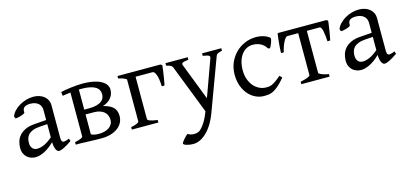

<svg xmlns="http://www.w3.org/2000/svg" viewBox="-62 -898 3347 1572"><g transform="rotate(-15 1611.5 -112.5)"><path d="M176.8 -48.8Q206.1 -48.8 239 -63.7Q272 -78.6 309.1 -110.8V-222.7L246.1 -218.3Q208.5 -215.8 184.8 -206.3Q161.1 -196.8 147.5 -182.4Q133.8 -168 128.9 -149.9Q124 -131.8 124 -111.8Q124 -92.3 129.9 -80.1Q135.7 -67.9 144 -60.8Q152.3 -53.7 161.4 -51.3Q170.4 -48.8 176.8 -48.8ZM457 -40Q415.5 -11.2 388.4 1.7Q361.3 14.6 347.7 14.6Q331.5 14.6 320.8 -7.8Q310.1 -30.3 309.1 -69.8Q287.1 -47.9 265.1 -31.7Q243.2 -15.6 222.2 -5.4Q201.2 4.9 182.4 9.8Q163.6 14.6 147.9 14.6Q130.4 14.6 111.8 8.8Q93.3 2.9 78.4 -9.8Q63.5 -22.5 53.7 -42.5Q43.9 -62.5 43.9 -90.8Q43.9 -119.6 52.5 -147Q61 -174.3 80.6 -196Q100.1 -217.8 131.6 -232.2Q163.1 -246.6 209 -250L309.1 -257.3V-342.8Q309.1 -359.4 303 -373.8Q296.9 -388.2 284.7 -398.7Q272.5 -409.2 254.4 -414.8Q236.3 -420.4 212.4 -419.9Q180.7 -418.9 165 -405.8Q149.4 -392.6 152.3 -363.3Q152.8 -358.9 142.3 -353.3Q131.8 -347.7 117.4 -343.3Q103 -338.9 89.1 -336.4Q75.2 -334 69.3 -335.4L62.5 -354.5Q71.8 -378.9 91.6 -399.7Q111.3 -420.4 137.5 -435.8Q163.6 -451.2 194.3 -460Q225.1 -468.8 255.9 -468.8Q282.7 -468.8 305.7 -461.4Q328.6 -454.1 345.7 -440.4Q362.8 -426.8 372.6 -407Q382.3 -387.2 382.3 -362.3V-86.9Q382.3 -66.4 387.7 -57.6Q393.1 -48.8 401.9 -48.8Q408.7 -48.8 419.4 -51.3Q430.2 -53.7 449.7 -62Z M652.3 -429.7Q647.5 -429.7 642.6 -429.4Q637.7 -429.2 632.3 -429.2V-258.8H671.4Q711.4 -258.8 737.8 -266.1Q764.2 -273.4 779.3 -285.2Q794.4 -296.9 800.5 -312Q806.6 -327.1 806.6 -342.8Q806.6 -363.3 797.9 -379.4Q789.1 -395.5 770.3 -406.7Q751.5 -418 722.4 -423.8Q693.4 -429.7 652.3 -429.7ZM632.3 -217.8V-52.7Q632.3 -51.8 633.3 -48.8Q645.5 -42 662.8 -39.1Q680.2 -36.1 697.3 -36.1Q722.7 -36.1 744.6 -41.7Q766.6 -47.4 783 -58.3Q799.3 -69.3 808.8 -85.4Q818.4 -101.6 818.4 -122.1Q818.4 -142.1 811.5 -159.4Q804.7 -176.8 790.5 -189.7Q776.4 -202.6 753.9 -210.2Q731.4 -217.8 700.2 -217.8ZM898.4 -134.3Q898.4 -103.5 885 -77.9Q871.6 -52.2 846.7 -33.9Q821.8 -15.6 786.1 -5.4Q750.5 4.9 706.1 4.9Q697.3 4.9 684.8 4.6Q672.4 4.4 658.4 4.2Q644.5 3.9 629.6 3.4Q614.7 2.9 600.6 2.4Q566.9 1.5 530.3 0H490.7V-21Q523.9 -27.8 541.5 -35.9Q559.1 -43.9 559.1 -50.8V-423.3Q540.5 -420.9 522.9 -418.5Q505.4 -416 491.2 -413.6L487.3 -446.8Q503.4 -450.7 526.4 -454.6Q549.3 -458.5 575 -461.7Q600.6 -464.8 626.7 -466.8Q652.8 -468.8 674.3 -468.8Q722.2 -468.8 760.7 -461.2Q799.3 -453.6 826.4 -439.5Q853.5 -425.3 867.9 -405.5Q882.3 -385.7 882.3 -360.8Q881.8 -321.3 857.4 -291.5Q833 -261.7 788.1 -247.6Q814.5 -240.7 835 -231.7Q855.5 -222.7 869.6 -209.5Q883.8 -196.3 891.1 -178Q898.4 -159.7 898.4 -134.3Z M966.3 0V-21Q980 -23.4 992.2 -26.9Q1004.4 -30.3 1013.9 -34.2Q1023.4 -38.1 1029.1 -42.7Q1034.7 -47.4 1034.7 -52.7V-405.8Q1034.7 -407.7 1029.5 -411.4Q1024.4 -415 1015.1 -418.9Q1005.9 -422.9 993.4 -426.8Q981 -430.7 966.3 -433.1V-454.1H1330.6L1343.8 -445.3Q1343.3 -439 1341.8 -426.3Q1340.3 -413.6 1337.9 -397.5Q1335.4 -381.3 1333 -363.3Q1330.6 -345.2 1327.6 -328.9Q1324.7 -312.5 1322.3 -299.3Q1319.8 -286.1 1317.9 -279.3H1294.9Q1292.5 -345.2 1280 -377.7Q1267.6 -410.2 1252.4 -410.2H1107.9V-52.7Q1107.9 -47.9 1111.8 -43.7Q1115.7 -39.6 1125.5 -35.6Q1135.3 -31.7 1151.1 -28.1Q1167 -24.4 1191.4 -21V0Z M1846.2 -433.1Q1831.5 -429.7 1822.3 -426.8Q1813 -423.8 1807.1 -420.2Q1801.3 -416.5 1798.1 -411.9Q1794.9 -407.2 1792.5 -399.9L1629.4 40Q1608.9 94.2 1583.7 132.8Q1558.6 171.4 1531.5 196Q1504.4 220.7 1477.1 232.4Q1449.7 244.1 1425.3 244.1Q1406.7 244.1 1391.1 241.7Q1375.5 239.3 1364.3 235.6Q1353 231.9 1346.7 227.3Q1340.3 222.7 1340.3 218.3Q1340.3 215.3 1346.2 206.5Q1352.1 197.8 1360.8 187.3Q1369.6 176.8 1379.6 167Q1389.6 157.2 1397.5 152.3Q1420.9 166 1444.1 167Q1467.3 168 1485.4 161.1Q1494.1 158.2 1505.9 147.5Q1517.6 136.7 1529.5 121.1Q1541.5 105.5 1553 85.7Q1564.5 65.9 1573.2 44.9L1587.4 11.2L1427.2 -399.9Q1422.9 -413.6 1410.2 -420.7Q1397.5 -427.7 1373 -433.1V-454.1H1561.5V-433.1Q1542.5 -430.7 1530.5 -428.2Q1518.6 -425.8 1512 -422.1Q1505.4 -418.5 1504.4 -413.1Q1503.4 -407.7 1506.3 -399.9L1626.5 -88.9L1739.3 -399.9Q1741.7 -407.2 1740 -412.4Q1738.3 -417.5 1731.7 -421.1Q1725.1 -424.8 1713.1 -427.5Q1701.2 -430.2 1683.1 -433.1V-454.1H1846.2Z M2266.6 -92.8Q2234.9 -55.2 2210.7 -33.9Q2186.5 -12.7 2166 -1.7Q2145.5 9.3 2126 12Q2106.4 14.6 2083.5 14.6Q2047.9 14.6 2013.9 -1.2Q1980 -17.1 1953.6 -46.9Q1927.2 -76.7 1911.4 -119.6Q1895.5 -162.6 1895.5 -216.8Q1895.5 -269.5 1914.8 -315.4Q1934.1 -361.3 1967.5 -395.3Q2001 -429.2 2046.4 -449Q2091.8 -468.8 2144.5 -468.8Q2160.6 -468.8 2177.5 -466.1Q2194.3 -463.4 2209.7 -458.3Q2225.1 -453.1 2238 -446Q2251 -439 2259.3 -430.2Q2260.3 -424.3 2257.8 -413.6Q2255.4 -402.8 2251 -390.9Q2246.6 -378.9 2241.2 -367.9Q2235.8 -356.9 2231.4 -350.1L2213.4 -355Q2209.5 -363.8 2200.7 -374Q2191.9 -384.3 2178 -393.6Q2164.1 -402.8 2144.8 -408.9Q2125.5 -415 2100.6 -415Q2074.7 -415 2051 -403.6Q2027.3 -392.1 2009 -369.1Q1990.7 -346.2 1979.7 -312Q1968.8 -277.8 1968.8 -231.9Q1968.8 -190.4 1981.2 -156.5Q1993.7 -122.6 2014.4 -98.6Q2035.2 -74.7 2062.3 -61.8Q2089.4 -48.8 2118.7 -48.8Q2132.3 -48.8 2144 -50Q2155.8 -51.3 2169.7 -57.6Q2183.6 -64 2201.9 -76.7Q2220.2 -89.4 2247.6 -112.8Z M2403.3 0V-21Q2419.9 -24.4 2434.8 -28.3Q2449.7 -32.2 2461.2 -36.6Q2472.7 -41 2479.5 -45.7Q2486.3 -50.3 2486.3 -55.7V-410.2H2395.5Q2387.7 -410.2 2379.2 -401.1Q2370.6 -392.1 2362.1 -376Q2353.5 -359.9 2345.5 -337.6Q2337.4 -315.4 2331.5 -289.1H2308.6Q2308.6 -295.9 2309.1 -309.3Q2309.6 -322.8 2310.8 -338.9Q2312 -355 2313.7 -372.6Q2315.4 -390.1 2317.1 -406.2Q2318.8 -422.4 2320.6 -435.1Q2322.3 -447.8 2324.2 -454.1H2736.3L2749.5 -445.3Q2749 -439 2747.6 -426.5Q2746.1 -414.1 2743.7 -398.4Q2741.2 -382.8 2738.8 -365.7Q2736.3 -348.6 2733.4 -332.8Q2730.5 -316.9 2728 -304Q2725.6 -291 2723.6 -284.2H2700.7Q2699.2 -307.1 2697 -329.8Q2694.8 -352.5 2690.9 -370.4Q2687 -388.2 2681.4 -399.2Q2675.8 -410.2 2668 -410.2H2559.6V-55.7Q2559.6 -50.8 2565.9 -46.1Q2572.3 -41.5 2583.3 -36.9Q2594.2 -32.2 2609.6 -28.3Q2625 -24.4 2642.6 -21V0Z M2936 -48.8Q2965.3 -48.8 2998.3 -63.7Q3031.2 -78.6 3068.4 -110.8V-222.7L3005.4 -218.3Q2967.8 -215.8 2944.1 -206.3Q2920.4 -196.8 2906.7 -182.4Q2893.1 -168 2888.2 -149.9Q2883.3 -131.8 2883.3 -111.8Q2883.3 -92.3 2889.2 -80.1Q2895 -67.9 2903.3 -60.8Q2911.6 -53.7 2920.7 -51.3Q2929.7 -48.8 2936 -48.8ZM3216.3 -40Q3174.8 -11.2 3147.7 1.7Q3120.6 14.6 3106.9 14.6Q3090.8 14.6 3080.1 -7.8Q3069.3 -30.3 3068.4 -69.8Q3046.4 -47.9 3024.4 -31.7Q3002.4 -15.6 2981.4 -5.4Q2960.4 4.9 2941.7 9.8Q2922.9 14.6 2907.2 14.6Q2889.6 14.6 2871.1 8.8Q2852.5 2.9 2837.6 -9.8Q2822.8 -22.5 2813 -42.5Q2803.2 -62.5 2803.2 -90.8Q2803.2 -119.6 2811.8 -147Q2820.3 -174.3 2839.8 -196Q2859.4 -217.8 2890.9 -232.2Q2922.4 -246.6 2968.3 -250L3068.4 -257.3V-342.8Q3068.4 -359.4 3062.3 -373.8Q3056.2 -388.2 3043.9 -398.7Q3031.7 -409.2 3013.7 -414.8Q2995.6 -420.4 2971.7 -419.9Q2939.9 -418.9 2924.3 -405.8Q2908.7 -392.6 2911.6 -363.3Q2912.1 -358.9 2901.6 -353.3Q2891.1 -347.7 2876.7 -343.3Q2862.3 -338.9 2848.4 -336.4Q2834.5 -334 2828.6 -335.4L2821.8 -354.5Q2831.1 -378.9 2850.8 -399.7Q2870.6 -420.4 2896.7 -435.8Q2922.9 -451.2 2953.6 -460Q2984.4 -468.8 3015.1 -468.8Q3042 -468.8 3064.9 -461.4Q3087.9 -454.1 3105 -440.4Q3122.1 -426.8 3131.8 -407Q3141.6 -387.2 3141.6 -362.3V-86.9Q3141.6 -66.4 3147 -57.6Q3152.3 -48.8 3161.1 -48.8Q3168 -48.8 3178.7 -51.3Q3189.5 -53.7 3209 -62Z"/></g></svg>

Font: Gentium Plus
Style: Regular
Weight: 400
Designer: J. Victor Gaultney, Annie Olsen, Iska Routamaa
Foundry: SIL International
Version: Version 1.510